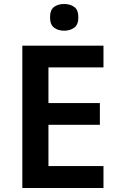

<svg xmlns="http://www.w3.org/2000/svg" viewBox="-20 -943 599 963"><path d="M499 0H92V-714H499V-605H223V-426H481V-317H223V-110H499ZM302 -923Q331 -923 352 -908.5Q373 -894 373 -856Q373 -819 352 -804Q331 -789 302 -789Q272 -789 251.5 -804Q231 -819 231 -856Q231 -894 251.5 -908.5Q272 -923 302 -923Z"/></svg>

Font: Noto Sans Adlam SemiBold
Style: Regular
Weight: 600
Version: Version 3.001